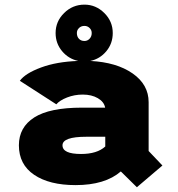

<svg xmlns="http://www.w3.org/2000/svg" viewBox="-20 -768 750 808"><path d="M556 20 488.5 -46.5Q422 11 298 11Q187.5 11 123.5 -32.5Q59.5 -76 59.5 -156.5Q59.5 -232.5 124.2 -273.8Q189 -315 324.5 -315H422.5Q418 -339.5 391.8 -354.8Q365.5 -370 328.5 -370Q293.5 -370 262.2 -357.8Q231 -345.5 217 -329L63.5 -428Q86.5 -459.5 152.8 -484Q219 -508.5 309 -511.5Q268 -520.5 241 -553Q214 -585.5 214 -629Q214 -678 249.8 -713.2Q285.5 -748.5 335.5 -748.5Q383.5 -748.5 419 -713.2Q454.5 -678 454.5 -629Q454.5 -585 427.5 -552.5Q400.5 -520 360 -511.5Q470.5 -506 538 -459Q605.5 -412 605.5 -338V-132.5L663.5 -71.5ZM335.5 -595.5Q348 -595.5 357 -605Q366 -614.5 366 -629Q366 -641.5 357 -650.2Q348 -659 335.5 -659Q321.5 -659 312.5 -650.2Q303.5 -641.5 303.5 -629Q303.5 -614 312.2 -604.8Q321 -595.5 335.5 -595.5ZM321 -120Q388.5 -120 423 -151.5V-192.5H343.5Q243 -192.5 243 -156.5Q243 -120 321 -120Z"/></svg>

Font: League Mono ExtraBold
Style: Regular
Weight: 800
Width: 6
Designer: Tyler Finck
Foundry: The League of Moveable Type / Tyler Finck
Version: Version 2.210